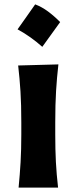

<svg xmlns="http://www.w3.org/2000/svg" viewBox="-20 -847 345 867"><path d="M138.8 -827.3Q168.8 -816 197 -795.1Q225.2 -774.1 251.6 -747.3Q211.3 -690.9 171 -635.5Q146.3 -657.6 118.6 -677.4Q91 -697.3 59.3 -714.5Q79.7 -743.5 99.6 -771.4Q119.4 -799.4 138.8 -827.3ZM64 0Q69.8 -59.6 73 -115.2Q76.2 -170.9 76.2 -239.7V-294.4Q76.2 -375.5 72.5 -433.8Q68.8 -492.2 62 -551.3L243.7 -556.2Q236.8 -495.6 233.2 -436.3Q229.5 -377 229.5 -294.4V-239.7Q229.5 -170.9 232.4 -115.2Q235.4 -59.6 242.2 0Z"/></svg>

Font: Pinar-DS2-FD Bold
Style: Regular
Weight: 700
Designer: Amin Abedi
Version: Version 3.000